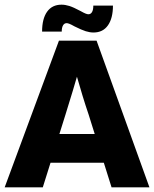

<svg xmlns="http://www.w3.org/2000/svg" viewBox="-23 -801 659 821"><path d="M0 0ZM160 0H-3L229 -627H390L616 0H454L421 -105H193ZM306 -473Q298 -445 288.5 -413.5Q279 -382 257 -311L231 -228H382L356 -311Q343 -349 330 -391.5Q317 -434 306 -473ZM376 -777H460Q460 -723 438.5 -692.5Q417 -662 377 -662Q361 -662 343.5 -667.5Q326 -673 296 -688Q280 -697 273 -699.5Q266 -702 262 -702Q252 -702 246.5 -692.5Q241 -683 241 -666H157Q157 -721 178.5 -751Q200 -781 240 -781Q256 -781 273.5 -775.5Q291 -770 321 -754Q337 -745 344 -742.5Q351 -740 355 -740Q365 -740 370.5 -749.5Q376 -759 376 -777Z"/></svg>

Font: Blinker
Style: Bold
Weight: 700
Designer: Juergen Huber
Foundry: supertype
Version: Version 1.015;PS 1.15;hotconv 1.0.88;makeotf.lib2.5.647800; 